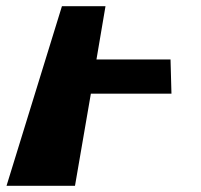

<svg xmlns="http://www.w3.org/2000/svg" viewBox="-20 -597 646 617"><path d="M319 -577H179L1 0H221L272 -296H531L528 -406H290Z"/></svg>

Font: Hussar Milosc
Style: Bold
Weight: 700
Foundry: Cannot Into Space Fonts
Version: Version 1.02